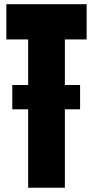

<svg xmlns="http://www.w3.org/2000/svg" viewBox="-20 -879 436 899"><path d="M385.7 -859.4V-694.3H283.7V-481H355V-367.2H283.7V0H111.8V-367.2H37.6V-481H111.8V-694.3H9.8V-859.4Z"/></svg>

Font: webenart
Style: Regular
Weight: 400
Designer: Vernon Adams
Foundry: Vernon Adams
Version: Version 2.116; ttfautohint (v1.8.3)